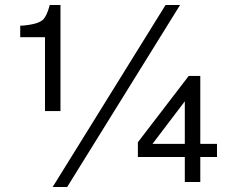

<svg xmlns="http://www.w3.org/2000/svg" viewBox="-20 -729 909 769"><path d="M160.2 -580.1H61V-626L76.2 -627Q137.2 -632.8 154.8 -652.8Q167 -667 176.8 -700.2L179.2 -709H222.2V-284.2H160.2ZM643.1 -709H701.2L249 20H190.9ZM720.2 -100.1H532.2V-159.2L735.8 -424.8H782.2V-152.8H849.1V-100.1H782.2V0H720.2ZM720.2 -152.8V-323.2L590.8 -152.8Z"/></svg>

Font: SolaimanLipiNormal
Style: Normal
Weight: 400
Designer: Solaiman Karim
Version: Version 1.6.1 ; ttfautohint (v1.5.65-e2d9)